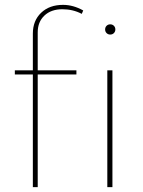

<svg xmlns="http://www.w3.org/2000/svg" viewBox="-20 -769 589 789"><path d="M115 0V-463H41V-480H115V-631Q115 -684 149 -716.5Q183 -749 239 -749Q281 -749 322 -726L316 -712Q280 -731 236 -731Q190 -731 162.5 -705Q135 -679 135 -636V-480H294V-463H135V0ZM448 -633Q442 -627 433 -627Q424 -627 418 -633Q412 -639 412 -648Q412 -657 418 -663Q424 -669 433 -669Q442 -669 448 -663Q454 -657 454 -648Q454 -639 448 -633ZM421 0V-480H442V0Z"/></svg>

Font: Cantarell Thin
Style: Regular
Weight: 100
Designer: Dave Crossland, Nikolaus Waxweiler, Florian Fecher, Jacques Le Bailly, Eben Sorkin, Alexei Vanyashin, Alexios Zavras, Em
Version: Version 0.303